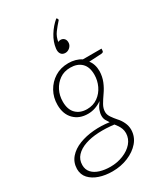

<svg xmlns="http://www.w3.org/2000/svg" viewBox="-231 -862 982 1141"><g transform="rotate(-30 259.5 -291.5)"><path d="M191 186Q142 186 102 172.5Q62 159 38 133Q14 107 14 68Q15 23 42.5 -8.5Q70 -40 115 -57.5Q160 -75 214 -79.5Q268 -84 321 -76Q312 -89 305 -102Q298 -115 298 -132Q298 -151 305.5 -170.5Q313 -190 332 -215Q311 -200 286.5 -191.5Q262 -183 236 -183Q177 -183 140.5 -219.5Q104 -256 104 -320Q104 -370 127 -411.5Q150 -453 190 -478Q230 -503 283 -503Q308 -503 330 -497Q352 -491 370 -479H498L497 -465Q497 -455 484 -453L396 -448Q408 -434 414.5 -413.5Q421 -393 421 -369Q420 -332 407 -300Q394 -268 374 -240Q355 -213 341.5 -189.5Q328 -166 328 -142Q328 -123 341 -104Q354 -85 369 -68Q387 -49 398.5 -24.5Q410 0 410 26Q409 74 378.5 109.5Q348 145 298.5 165.5Q249 186 191 186ZM195 156Q241 156 282 139.5Q323 123 347.5 94.5Q372 66 373 29Q373 11 368 -2.5Q363 -16 355.5 -27.5Q348 -39 339 -50Q283 -57 232 -54.5Q181 -52 140.5 -38Q100 -24 76.5 1.5Q53 27 53 64Q53 95 71.5 115.5Q90 136 122.5 146Q155 156 195 156ZM245 -210Q287 -210 318.5 -232.5Q350 -255 367 -291Q384 -327 384 -367Q384 -420 356 -447Q328 -474 280 -474Q237 -474 206.5 -452.5Q176 -431 158.5 -396.5Q141 -362 141 -320Q141 -266 169.5 -238Q198 -210 245 -210ZM355 -769 361 -763Q362 -761 362.5 -759.5Q363 -758 363 -756Q363 -752 358 -748Q339 -727 319.5 -701Q300 -675 295 -640Q297 -643 301.5 -644.5Q306 -646 312 -646Q329 -646 338.5 -634.5Q348 -623 346 -604Q344 -588 330.5 -576Q317 -564 300 -564Q280 -564 270.5 -578Q261 -592 264 -615Q269 -657 294 -698Q319 -739 355 -769Z"/></g></svg>

Font: Aleo ExtraLight
Style: Italic
Weight: 250
Italic angle: -7°
Designer: Alessio Laiso
Foundry: Alessio Laiso
Version: Version 2.001;gftools[0.9.29]